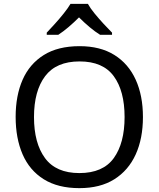

<svg xmlns="http://www.w3.org/2000/svg" viewBox="-20 -964 821 994"><path d="M720 -358Q720 -247 682.5 -164.5Q645 -82 572 -36Q499 10 391 10Q280 10 206.5 -36Q133 -82 97 -165Q61 -248 61 -359Q61 -469 97 -551Q133 -633 206.5 -679Q280 -725 392 -725Q499 -725 572 -679.5Q645 -634 682.5 -551.5Q720 -469 720 -358ZM156 -358Q156 -223 213 -145.5Q270 -68 391 -68Q513 -68 569 -145.5Q625 -223 625 -358Q625 -493 569 -569.5Q513 -646 392 -646Q271 -646 213.5 -569.5Q156 -493 156 -358ZM435 -944Q447 -922 469.5 -894.5Q492 -867 516.5 -840.5Q541 -814 560 -795V-784H498Q472 -800 444 -823.5Q416 -847 389 -874Q362 -847 335 -824Q308 -801 282 -784H222V-795Q241 -815 264.5 -841Q288 -867 310 -894.5Q332 -922 345 -944Z"/></svg>

Font: Noto Sans Palmyrene
Style: Regular
Weight: 400
Designer: Monotype Design Team
Foundry: Monotype Imaging Inc.
Version: Version 2.001; ttfautohint (v1.8.4.7-5d5b)